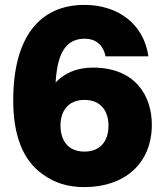

<svg xmlns="http://www.w3.org/2000/svg" viewBox="-20 -752 670 784"><path d="M325 12C486 12 600 -82 600 -243C600 -360 533 -476 359 -476C292 -476 242 -452 207 -415C215 -550 258 -594 327 -594C368 -594 401 -571 411 -522H586C567 -655 461 -732 325 -732C140 -732 34 -598 34 -342C34 -200 73 -97 155 -40C202 -6 255 12 325 12ZM227 -239C227 -296 256 -344 325 -344C394 -344 423 -296 423 -239C423 -181 394 -133 325 -133C256 -133 227 -181 227 -239Z"/></svg>

Font: Aspekta 850
Style: Regular
Weight: 850
Designer: Ivo Dolenc
Version: Version 2.000